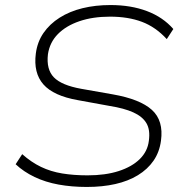

<svg xmlns="http://www.w3.org/2000/svg" viewBox="-20 -733 726 761"><path d="M324 8Q264 8 212 -1.5Q160 -11 117 -31.5Q74 -52 42 -82L68 -122Q104 -90 142.5 -71.5Q181 -53 226.5 -45.5Q272 -38 327 -38Q398 -38 450.5 -55Q503 -72 534 -102.5Q565 -133 570 -175Q576 -218 560.5 -244.5Q545 -271 508.5 -287.5Q472 -304 415 -313L289 -336Q192 -353 152 -398.5Q112 -444 122 -521Q128 -567 152.5 -602.5Q177 -638 216.5 -663Q256 -688 307 -700.5Q358 -713 418 -713Q499 -713 562.5 -689Q626 -665 667 -618L641 -578Q597 -626 542.5 -646.5Q488 -667 416 -667Q348 -667 295 -649Q242 -631 209.5 -598Q177 -565 170 -518Q163 -458 193.5 -426.5Q224 -395 302 -381L427 -359Q535 -340 582 -297.5Q629 -255 618 -175Q612 -130 588.5 -96Q565 -62 526.5 -38.5Q488 -15 437 -3.5Q386 8 324 8Z"/></svg>

Font: Nunito Sans 10pt SemiExpanded ExtraLight
Style: Italic
Weight: 250
Width: 6
Italic angle: -9°
Designer: Vernon Adams
Foundry: Vernon Adams
Version: Version 3.101;gftools[0.9.27]